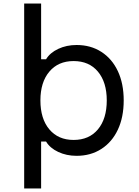

<svg xmlns="http://www.w3.org/2000/svg" viewBox="-20 -868 790 1088"><path d="M414 15Q357 15 310 -7Q263 -29 241 -66H213V200H117V-848H213V-532H241Q263 -569 310 -591Q357 -613 414 -613Q494 -613 554.5 -574Q615 -535 648 -464.5Q681 -394 681 -299Q681 -204 648 -133.5Q615 -63 554.5 -24Q494 15 414 15ZM209 -299Q209 -195 259.5 -135Q310 -75 397 -75Q485 -75 535 -135Q585 -195 585 -299Q585 -402 535 -462Q485 -522 397 -522Q310 -522 259.5 -462Q209 -402 209 -299Z"/></svg>

Font: Martian Mono SemiExpanded Light
Style: Regular
Weight: 300
Width: 6
Monospace: yes
Designer: Roman Shamin
Foundry: Evil Martians
Version: Version 0.930